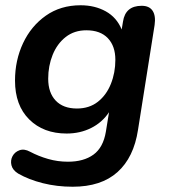

<svg xmlns="http://www.w3.org/2000/svg" viewBox="-20 -519 644 729"><path d="M256 190Q196 190 142.5 176.5Q89 163 49 140Q28 127 23.5 108.5Q19 90 27.5 74Q36 58 54 51.5Q72 45 94 57Q126 74 162.5 84.5Q199 95 238 95Q298 95 335 68Q372 41 382 -19L394 -93Q368 -54 326 -33Q284 -12 233 -12Q145 -12 91 -65.5Q37 -119 37 -213Q37 -290 67.5 -355Q98 -420 154 -459.5Q210 -499 286 -499Q340 -499 381.5 -476Q423 -453 442 -407L447 -437Q456 -497 518 -497Q547 -497 559.5 -478Q572 -459 567 -424L504 -26Q488 79 426 134.5Q364 190 256 190ZM272 -107Q319 -107 351.5 -132.5Q384 -158 401 -200.5Q418 -243 418 -292Q418 -344 389.5 -374Q361 -404 308 -404Q262 -404 229.5 -378.5Q197 -353 180 -311Q163 -269 163 -220Q163 -167 191.5 -137Q220 -107 272 -107Z"/></svg>

Font: Nunito
Style: Bold Italic
Weight: 700
Italic angle: -9°
Designer: Vernon Adams
Foundry: Vernon Adams
Version: Version 3.601; ttfautohint (v1.8.2.53-6de2)